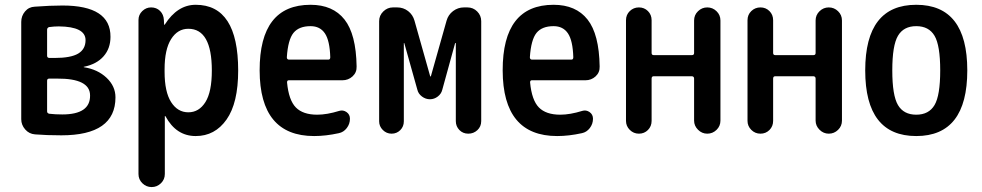

<svg xmlns="http://www.w3.org/2000/svg" viewBox="-20 -550 4040 790"><path d="M173.8 -217.8V-91.8Q173.8 -84 182.6 -82Q207 -79.1 236.3 -79.1Q351.6 -79.1 350.6 -157.2Q350.6 -227.5 214.8 -226.6H182.6Q173.8 -226.6 173.8 -217.8ZM173.8 -427.7V-320.3Q173.8 -312.5 182.6 -311.5H204.1Q271.5 -311.5 301.8 -329.6Q332 -347.7 332 -384.8Q332 -440.4 221.7 -441.4Q202.1 -441.4 181.6 -438.5Q173.8 -435.5 173.8 -427.7ZM124 2.9Q99.6 1 83.5 -17.6Q67.4 -36.1 67.4 -59.6V-460Q67.4 -484.4 83 -502.9Q98.6 -521.5 123 -522.5Q186.5 -527.3 237.3 -527.3Q435.5 -527.3 434.6 -398.4Q434.6 -350.6 406.2 -318.4Q377.9 -286.1 326.2 -275.4Q324.2 -275.4 324.2 -274.4L325.2 -273.4Q381.8 -264.6 418.5 -230Q455.1 -195.3 455.1 -149.4Q455.1 6.8 232.4 6.8Q171.9 6.8 124 2.9Z M657.2 -264.6V-254.9Q657.2 -171.9 684.1 -129.9Q710.9 -87.9 754.9 -87.9Q798.8 -87.9 825.2 -129.9Q851.6 -171.9 851.6 -259.8Q851.6 -431.6 754.9 -431.6Q710.9 -431.6 684.1 -389.2Q657.2 -346.7 657.2 -264.6ZM549.8 166V-467.8Q549.8 -489.3 565.4 -504.4Q581.1 -519.5 601.6 -519.5Q624 -519.5 638.7 -504.9Q653.3 -490.2 654.3 -467.8L655.3 -448.2H656.2Q658.2 -448.2 658.2 -449.2Q710 -530.3 785.2 -530.3Q960 -530.3 960 -259.8Q960 -126 912.1 -58.1Q864.3 9.8 785.2 9.8Q705.1 9.8 661.1 -71.3Q661.1 -72.3 659.2 -72.3H658.2V166Q658.2 188.5 642.1 204.1Q626 219.7 604 219.7Q582 219.7 565.9 204.1Q549.8 188.5 549.8 166Z M1257.8 -442.4Q1210 -442.4 1187.5 -414.6Q1165 -386.7 1160.2 -314.5Q1160.2 -305.7 1168 -304.7H1331.1Q1338.9 -304.7 1338.9 -314.5Q1336.9 -382.8 1316.9 -412.6Q1296.9 -442.4 1257.8 -442.4ZM1272.5 9.8Q1048.8 9.8 1048.3 -260.3Q1047.9 -530.3 1257.8 -530.3Q1349.6 -530.3 1397.5 -469.7Q1445.3 -409.2 1447.3 -276.4Q1448.2 -252 1430.7 -235.8Q1413.1 -219.7 1388.7 -219.7H1168Q1161.1 -219.7 1161.1 -210.9Q1168 -137.7 1197.3 -107.9Q1226.6 -78.1 1285.2 -78.1Q1325.2 -78.1 1376 -93.8Q1391.6 -98.6 1405.8 -88.9Q1419.9 -79.1 1419.9 -61.5Q1419.9 -40 1406.7 -22.9Q1393.6 -5.9 1374 -2Q1320.3 9.8 1272.5 9.8Z M1540 -50.8V-462.9Q1540 -486.3 1557.1 -502.9Q1574.2 -519.5 1596.7 -519.5H1614.3Q1639.6 -519.5 1659.2 -504.4Q1678.7 -489.3 1685.5 -464.8L1750 -236.3Q1750 -235.4 1751 -235.4Q1752.9 -235.4 1752.9 -236.3L1817.4 -464.8Q1824.2 -489.3 1844.2 -504.4Q1864.3 -519.5 1888.7 -519.5H1903.3Q1926.8 -519.5 1943.4 -502.9Q1960 -486.3 1960 -462.9V-51.8Q1960 -29.3 1944.3 -14.6Q1928.7 0 1906.7 0Q1884.8 0 1870.1 -15.1Q1855.5 -30.3 1855.5 -51.8V-372.1Q1855.5 -373 1854 -373Q1852.5 -373 1852.5 -372.1L1799.8 -180.7Q1795.9 -164.1 1781.2 -152.8Q1766.6 -141.6 1749 -141.6Q1731.4 -141.6 1716.3 -152.8Q1701.2 -164.1 1697.3 -180.7L1643.6 -372.1Q1643.6 -373 1642.6 -373Q1641.6 -373 1641.6 -372.1V-50.8Q1641.6 -29.3 1627 -14.6Q1612.3 0 1591.3 0Q1570.3 0 1555.2 -15.1Q1540 -30.3 1540 -50.8Z M2257.8 -442.4Q2210 -442.4 2187.5 -414.6Q2165 -386.7 2160.2 -314.5Q2160.2 -305.7 2168 -304.7H2331.1Q2338.9 -304.7 2338.9 -314.5Q2336.9 -382.8 2316.9 -412.6Q2296.9 -442.4 2257.8 -442.4ZM2272.5 9.8Q2048.8 9.8 2048.3 -260.3Q2047.9 -530.3 2257.8 -530.3Q2349.6 -530.3 2397.5 -469.7Q2445.3 -409.2 2447.3 -276.4Q2448.2 -252 2430.7 -235.8Q2413.1 -219.7 2388.7 -219.7H2168Q2161.1 -219.7 2161.1 -210.9Q2168 -137.7 2197.3 -107.9Q2226.6 -78.1 2285.2 -78.1Q2325.2 -78.1 2376 -93.8Q2391.6 -98.6 2405.8 -88.9Q2419.9 -79.1 2419.9 -61.5Q2419.9 -40 2406.7 -22.9Q2393.6 -5.9 2374 -2Q2320.3 9.8 2272.5 9.8Z M2555.7 -52.7V-466.8Q2555.7 -489.3 2571.3 -504.4Q2586.9 -519.5 2608.9 -519.5Q2630.9 -519.5 2646 -504.4Q2661.1 -489.3 2661.1 -466.8V-332Q2661.1 -323.2 2669.9 -323.2H2827.1Q2835.9 -323.2 2835.9 -332V-465.8Q2835.9 -488.3 2852.1 -503.9Q2868.2 -519.5 2890.1 -519.5Q2912.1 -519.5 2928.2 -503.9Q2944.3 -488.3 2944.3 -465.8V-53.7Q2944.3 -31.2 2928.2 -15.6Q2912.1 0 2890.1 0Q2868.2 0 2852.1 -16.1Q2835.9 -32.2 2835.9 -53.7V-226.6Q2835.9 -235.4 2827.1 -236.3H2669.9Q2661.1 -236.3 2661.1 -226.6V-52.7Q2661.1 -30.3 2646 -15.1Q2630.9 0 2608.9 0Q2586.9 0 2571.3 -15.6Q2555.7 -31.2 2555.7 -52.7Z M3055.7 -52.7V-466.8Q3055.7 -489.3 3071.3 -504.4Q3086.9 -519.5 3108.9 -519.5Q3130.9 -519.5 3146 -504.4Q3161.1 -489.3 3161.1 -466.8V-332Q3161.1 -323.2 3169.9 -323.2H3327.1Q3335.9 -323.2 3335.9 -332V-465.8Q3335.9 -488.3 3352.1 -503.9Q3368.2 -519.5 3390.1 -519.5Q3412.1 -519.5 3428.2 -503.9Q3444.3 -488.3 3444.3 -465.8V-53.7Q3444.3 -31.2 3428.2 -15.6Q3412.1 0 3390.1 0Q3368.2 0 3352.1 -16.1Q3335.9 -32.2 3335.9 -53.7V-226.6Q3335.9 -235.4 3327.1 -236.3H3169.9Q3161.1 -236.3 3161.1 -226.6V-52.7Q3161.1 -30.3 3146 -15.1Q3130.9 0 3108.9 0Q3086.9 0 3071.3 -15.6Q3055.7 -31.2 3055.7 -52.7Z M3825.2 -402.8Q3801.8 -442.4 3750 -442.4Q3698.2 -442.4 3674.8 -402.8Q3651.4 -363.3 3651.4 -260.3Q3651.4 -157.2 3674.8 -117.7Q3698.2 -78.1 3750 -78.1Q3801.8 -78.1 3825.2 -117.7Q3848.6 -157.2 3848.6 -260.3Q3848.6 -363.3 3825.2 -402.8ZM3960 -260.3Q3960 9.8 3750 9.8Q3540 9.8 3540 -260.3Q3540 -530.3 3750 -530.3Q3960 -530.3 3960 -260.3Z"/></svg>

Font: Rounded Mgen+ 1m medium
Style: Regular
Weight: 500
Designer: [Source Han Sans]
Ryoko NISHIZUKA  (kana & ideographs); Paul D. Hunt (Latin, Greek & Cyrillic); Wenlong ZHANG  (bopomofo
Version: Version 1.059.20150602